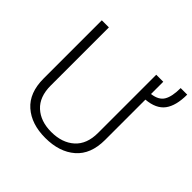

<svg xmlns="http://www.w3.org/2000/svg" viewBox="-191 -936 1124 1124"><g transform="rotate(45 371.5 -373.5)"><path d="M590.3 -710.9V-609.4Q646.5 -616.2 667.5 -651.4Q688.5 -686.5 688.5 -756.8H742.7Q742.7 -665 707.3 -617.4Q671.9 -569.8 590.3 -563V-229Q590.3 -110.8 520.5 -50.3Q450.7 10.3 334 10.3Q219.2 10.3 150.4 -50.3Q81.5 -110.8 81.5 -229V-710.9H140.1V-229Q140.1 -136.2 193.1 -87.6Q246.1 -39.1 334 -39.1Q423.8 -39.1 478 -87.6Q532.2 -136.2 532.2 -229V-710.9Z"/></g></svg>

Font: Franko
Style: Light
Weight: 300
Designer: Google
Version: Version 1.200310; 2013